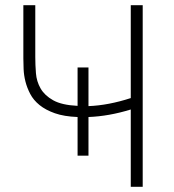

<svg xmlns="http://www.w3.org/2000/svg" viewBox="-20 -720 670 740"><path d="M279 -269Q227 -271 191.5 -283.5Q156 -296 132.5 -315Q109 -334 96.5 -358Q84 -382 78 -406Q72 -430 71 -453.5Q70 -477 70 -495V-700H116V-500Q116 -470 118.5 -438Q121 -406 136.5 -379Q152 -352 185 -333.5Q218 -315 279 -312V-460H321V-311Q398 -314 484 -342V-700H530V0H484V-298Q400 -272 321 -269V-120H279Z"/></svg>

Font: PT Root UI Light
Style: Regular
Weight: 300
Designer: Vitaly Kuzmin
Foundry: ParaType Ltd.
Version: Version 2.000G